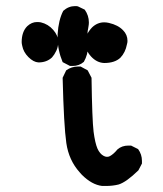

<svg xmlns="http://www.w3.org/2000/svg" viewBox="-20 -614 540 636"><path d="M238.3 -393.6Q241.2 -393.6 247.1 -393.6L270.5 -380.9L283.2 -356.4Q285.2 -216.8 290 -177.7Q294.9 -140.6 302.7 -122.1Q310.5 -104.5 323.2 -97.7Q334 -91.8 343.8 -96.7Q356.4 -103.5 369.1 -119.1Q383.8 -131.8 405.3 -131.8Q408.2 -131.8 414.1 -131.8L437.5 -120.1Q450.2 -102.5 450.2 -81.1Q450.2 -78.1 450.2 -72.3L438.5 -49.8Q398.4 -10.7 373 -2.9Q353.5 2 331.1 2Q323.2 2 318.4 2Q284.2 -2 251 -35.2L244.1 -43Q208 -83 199.7 -140.1Q191.4 -197.3 187.5 -356.4L199.2 -380.9Q216.8 -393.6 238.3 -393.6ZM269.5 -490.2 271.5 -460Q271.5 -433.6 257.8 -409.2Q242.2 -395.5 220.7 -395.5Q217.8 -395.5 211.9 -395.5L187.5 -408.2Q170.9 -448.2 170.9 -488.3Q170.9 -494.1 170.9 -501Q173.8 -547.9 189.5 -578.1Q207 -593.8 228.5 -593.8Q236.3 -593.8 238.3 -592.8L260.7 -582Q274.4 -562.5 274.4 -540Q274.4 -533.2 273.4 -528.3Q272.5 -523.4 272 -519.5Q271.5 -515.6 270.5 -511.7Q269.5 -501 269.5 -490.2ZM285.2 -523.4Q302.7 -540 325.2 -540Q333 -540 340.8 -538.1Q371.1 -531.2 387.7 -513.7Q402.3 -499 402.3 -478.5Q402.3 -472.7 400.4 -466.8Q395.5 -440.4 378.9 -422.9Q360.4 -405.3 325.2 -405.3Q300.8 -406.2 281.7 -426.8Q262.7 -447.3 262.7 -473.6Q262.7 -500 285.2 -523.4ZM107.4 -407.2Q90.8 -408.2 74.2 -424.8Q57.6 -441.4 53.7 -461.9Q51.8 -469.7 51.8 -474.6Q51.8 -508.8 70.3 -527.3Q85 -541 102.5 -541Q109.4 -541 115.2 -540Q139.6 -534.2 156.2 -515.1Q172.9 -496.1 172.9 -475.6Q172.9 -459 166.5 -445.8Q160.2 -432.6 152.3 -423.8Q134.8 -407.2 107.4 -407.2Z"/></svg>

Font: JasonHandwriting2
Style: SemiBold
Weight: 600
Version: Version 1.04.7